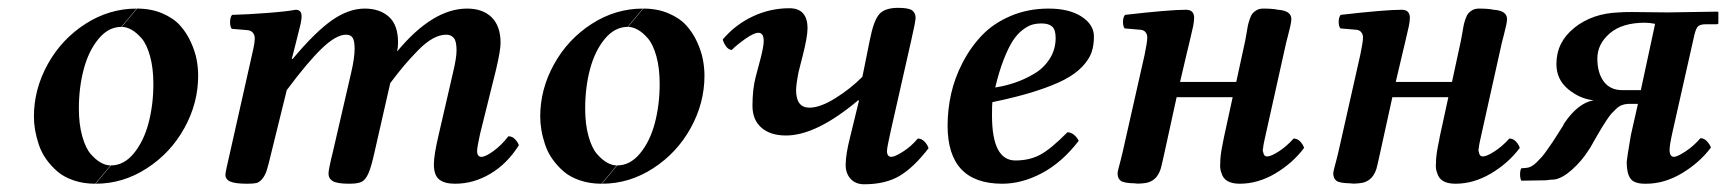

<svg xmlns="http://www.w3.org/2000/svg" viewBox="-20 -461 4423 492"><path d="M292 -392.1 331.1 -439Q367.2 -439 395.8 -426.8Q424.3 -414.6 441.2 -396Q458 -377.4 469 -353.3Q480 -329.1 483.9 -308.1Q487.8 -287.1 487.8 -267.1Q487.8 -196.8 452.6 -133.1Q417.5 -69.3 356.4 -29.8Q295.4 9.8 225.1 9.8L264.2 -37.1Q297.4 -37.1 322.8 -67.9Q348.1 -98.6 360.6 -145.5Q373 -192.4 373 -246.1Q373 -286.6 364.5 -317.1Q356 -347.7 342.8 -362.8Q329.6 -377.9 316.7 -385Q303.7 -392.1 292 -392.1ZM263.2 -37.1 224.1 9.8Q193.8 9.8 168.7 1.2Q143.6 -7.3 127 -21.7Q110.4 -36.1 98.1 -53.5Q85.9 -70.8 79.3 -90.8Q72.8 -110.8 69.8 -128.4Q66.9 -146 66.9 -162.1Q66.9 -232.4 102.3 -296.4Q137.7 -360.4 198.7 -399.7Q259.8 -439 330.1 -439L291 -392.1Q257.8 -392.1 232.4 -361.3Q207 -330.6 194.6 -283.7Q182.1 -236.8 182.1 -183.1Q182.1 -142.6 190.7 -112.1Q199.2 -81.5 212.4 -66.4Q225.6 -51.3 238.5 -44.2Q251.5 -37.1 263.2 -37.1Z M730 -318.8 727.5 -310.1H730Q788.1 -379.4 830.8 -409.2Q873.5 -439 914.6 -439Q953.1 -439 976.6 -418Q1000 -397 1000 -352.1Q1000 -339.8 997.6 -329.1Q1088.9 -439 1176.8 -439Q1217.3 -439 1240 -416.5Q1262.7 -394 1262.7 -351.1Q1262.7 -331.5 1251 -282.2L1210 -117.2Q1202.6 -83.5 1202.6 -74.2Q1202.6 -59.1 1213.9 -59.1Q1224.1 -59.1 1244.6 -74Q1265.1 -88.9 1282.7 -111.8Q1292.5 -111.8 1299.6 -104.5Q1306.6 -97.2 1309.6 -88.9Q1279.8 -41.5 1236.8 -15.9Q1193.8 9.8 1146 9.8Q1118.2 9.8 1105 -1.5Q1091.8 -12.7 1091.8 -40Q1091.8 -63.5 1104 -115.2L1140.6 -273.9Q1149.9 -312 1149.9 -332Q1149.9 -355.5 1142.8 -363.8Q1135.7 -372.1 1123.5 -372.1Q1106.9 -372.1 1088.9 -362.1Q1070.8 -352.1 1051 -331.8Q1031.2 -311.5 1016.1 -293.7Q1001 -275.9 980 -248L939.9 -71.8Q931.2 -32.2 923.8 -16.1Q916.5 0 906.7 4.9Q897 9.8 875 9.8Q844.2 9.8 833 3.2Q821.8 -3.4 821.8 -16.1Q821.8 -26.9 833 -71.8L879.9 -274.9Q888.7 -312.5 888.7 -335.9Q888.7 -356 883.8 -364Q878.9 -372.1 866.7 -372.1Q841.3 -372.1 804.7 -336.9Q768.1 -301.8 714.8 -230L675.8 -71.8Q668.5 -41 664.1 -26.4Q659.7 -11.7 652.1 -2.7Q644.5 6.3 636.7 8.1Q628.9 9.8 612.8 9.8Q583.5 9.8 570.6 4.4Q557.6 -1 557.6 -13.2Q557.6 -20 569.8 -71.8L627 -326.2Q632.8 -350.6 632.8 -362.8Q632.8 -371.6 627.7 -377.4Q622.6 -383.3 613.8 -383.8L573.7 -387.2Q569.3 -393.6 569.6 -405.3Q569.8 -417 574.7 -422.9Q611.8 -423.8 663.6 -427.7Q715.3 -431.6 737.8 -436Q752.9 -436 752.9 -418.9Q752.9 -411.6 750 -398.4Q747.1 -385.3 740.5 -360.4Q733.9 -335.4 730 -318.8Z M1589.4 -392.1 1628.4 -439Q1664.6 -439 1693.1 -426.8Q1721.7 -414.6 1738.5 -396Q1755.4 -377.4 1766.4 -353.3Q1777.3 -329.1 1781.2 -308.1Q1785.2 -287.1 1785.2 -267.1Q1785.2 -196.8 1750 -133.1Q1714.8 -69.3 1653.8 -29.8Q1592.8 9.8 1522.5 9.8L1561.5 -37.1Q1594.7 -37.1 1620.1 -67.9Q1645.5 -98.6 1658 -145.5Q1670.4 -192.4 1670.4 -246.1Q1670.4 -286.6 1661.9 -317.1Q1653.3 -347.7 1640.1 -362.8Q1627 -377.9 1614 -385Q1601.1 -392.1 1589.4 -392.1ZM1560.5 -37.1 1521.5 9.8Q1491.2 9.8 1466.1 1.2Q1440.9 -7.3 1424.3 -21.7Q1407.7 -36.1 1395.5 -53.5Q1383.3 -70.8 1376.7 -90.8Q1370.1 -110.8 1367.2 -128.4Q1364.3 -146 1364.3 -162.1Q1364.3 -232.4 1399.7 -296.4Q1435.1 -360.4 1496.1 -399.7Q1557.1 -439 1627.4 -439L1588.4 -392.1Q1555.2 -392.1 1529.8 -361.3Q1504.4 -330.6 1491.9 -283.7Q1479.5 -236.8 1479.5 -183.1Q1479.5 -142.6 1488 -112.1Q1496.6 -81.5 1509.8 -66.4Q1522.9 -51.3 1535.9 -44.2Q1548.8 -37.1 1560.5 -37.1Z M2158.2 -108.9 2181.2 -203.1 2179.2 -204.1Q2071.8 -113.8 1994.1 -113.8Q1954.1 -113.8 1931.2 -133.8Q1908.2 -153.8 1908.2 -189.9Q1908.2 -231.4 1916 -262.2L1929.2 -312Q1937 -342.3 1937 -356Q1937 -377 1923.3 -377Q1912.1 -377 1890.1 -361.6Q1868.2 -346.2 1855 -333Q1846.7 -333.5 1840.3 -342.5Q1834 -351.6 1832 -359.9Q1864.3 -397.9 1908.9 -418.9Q1953.6 -439.9 2002.9 -439.9Q2049.3 -439.9 2049.3 -388.2Q2049.3 -366.2 2036.1 -314.9L2026.4 -276.9Q2020 -244.1 2020 -230Q2020 -185.1 2054.2 -185.1Q2081.5 -185.1 2120.4 -209.2Q2159.2 -233.4 2189.9 -264.2L2209 -358.9Q2218.8 -408.7 2233.2 -424.8Q2247.6 -440.9 2281.2 -440.9Q2308.1 -440.9 2317.1 -434.6Q2326.2 -428.2 2326.2 -415Q2326.2 -406.2 2314.9 -356.9L2262.2 -124Q2252.9 -82.5 2252.9 -74.2Q2252.9 -59.1 2264.2 -59.1Q2272.9 -59.1 2293.7 -72.3Q2314.5 -85.4 2332 -106Q2341.8 -106 2349.4 -97.9Q2356.9 -89.8 2359.4 -81.1Q2321.3 -31.7 2285.2 -10.3Q2249 11.2 2194.3 11.2Q2172.4 11.2 2159.7 -2.7Q2147 -16.6 2147 -38.1Q2147 -64.9 2158.2 -108.9Z M2685.1 -363.8Q2685.1 -384.8 2676.3 -392.8Q2667.5 -400.9 2648.9 -400.9Q2635.3 -400.9 2624 -397.5Q2612.8 -394 2599.4 -383.5Q2585.9 -373 2574.7 -355.5Q2563.5 -337.9 2551.8 -307.9Q2540 -277.8 2530.3 -236.8Q2555.7 -240.7 2580.3 -249Q2605 -257.3 2629.6 -271.7Q2654.3 -286.1 2669.7 -310.1Q2685.1 -334 2685.1 -363.8ZM2522.9 -199.2Q2522 -191.4 2522 -165Q2522 -49.8 2582 -49.8Q2618.2 -49.8 2645.5 -64.5Q2672.9 -79.1 2715.3 -122.1Q2724.1 -122.1 2732.2 -115.5Q2740.2 -108.9 2744.1 -100.1Q2701.7 -44.9 2650.4 -17.6Q2599.1 9.8 2548.3 9.8Q2408.2 9.8 2408.2 -139.2Q2408.2 -179.7 2417.2 -220.5Q2426.3 -261.2 2446.8 -300.8Q2467.3 -340.3 2496.6 -370.8Q2525.9 -401.4 2570.1 -420.2Q2614.3 -439 2667 -439Q2719.7 -439 2751.5 -418.5Q2783.2 -397.9 2783.2 -367.2Q2783.2 -344.7 2777.1 -326.9Q2771 -309.1 2753.9 -290.8Q2736.8 -272.5 2708.3 -257.3Q2679.7 -242.2 2633.3 -227.3Q2586.9 -212.4 2522.9 -199.2Z M2856.9 -71.8 2913.1 -320.8Q2919.9 -353.5 2919.9 -365.2Q2919.9 -373 2915.3 -378.7Q2910.6 -384.3 2901.9 -384.8L2861.8 -388.2Q2857.4 -394.5 2857.7 -405.8Q2857.9 -417 2862.8 -422.9Q2976.6 -436 3019 -436Q3040 -436 3040 -415Q3040 -407.2 3037.4 -393.8Q3034.7 -380.4 3028.6 -355.5Q3022.5 -330.6 3020 -319.8L3003.9 -251H3147.9L3170.9 -356.9Q3172.4 -363.3 3174.3 -376Q3176.3 -388.7 3177.7 -395.5Q3179.2 -402.3 3182.4 -411.9Q3185.5 -421.4 3189.7 -426.5Q3193.8 -431.6 3200.7 -435.3Q3207.5 -439 3216.8 -439Q3241.7 -439 3254.9 -436Q3289.1 -433.6 3289.1 -412.1Q3289.1 -406.7 3286.9 -396.2Q3284.7 -385.7 3281 -371.8Q3277.3 -357.9 3275.9 -352.1L3225.1 -124Q3216.8 -88.4 3216.8 -82Q3214.8 -75.2 3216.8 -71.8Q3218.3 -60.1 3227.1 -60.1Q3236.8 -60.1 3256.6 -72.8Q3276.4 -85.4 3294.9 -106Q3304.2 -106 3311.3 -98.9Q3318.4 -91.8 3321.8 -82Q3292 -42.5 3247.8 -16.4Q3203.6 9.8 3156.7 9.8Q3117.2 9.8 3109.9 -18.1Q3105.5 -28.3 3106.9 -43.9Q3106.9 -60.5 3111.8 -85.9Q3115.7 -104 3116.7 -110.8L3138.7 -211.9H2995.1L2962.9 -64.9Q2961.9 -61 2960 -52Q2958 -43 2957 -39.1Q2948.2 6.3 2908.7 8.8Q2896.5 10.3 2887.7 8.8Q2859.9 8.3 2851.8 2.2Q2843.8 -3.9 2843.8 -17.1Q2843.8 -20 2846.2 -29.5Q2848.6 -39.1 2852.1 -52Q2855.5 -64.9 2856.9 -71.8Z M3409.7 -71.8 3465.8 -320.8Q3472.7 -353.5 3472.7 -365.2Q3472.7 -373 3468 -378.7Q3463.4 -384.3 3454.6 -384.8L3414.6 -388.2Q3410.2 -394.5 3410.4 -405.8Q3410.6 -417 3415.5 -422.9Q3529.3 -436 3571.8 -436Q3592.8 -436 3592.8 -415Q3592.8 -407.2 3590.1 -393.8Q3587.4 -380.4 3581.3 -355.5Q3575.2 -330.6 3572.8 -319.8L3556.6 -251H3700.7L3723.6 -356.9Q3725.1 -363.3 3727.1 -376Q3729 -388.7 3730.5 -395.5Q3731.9 -402.3 3735.1 -411.9Q3738.3 -421.4 3742.4 -426.5Q3746.6 -431.6 3753.4 -435.3Q3760.3 -439 3769.5 -439Q3794.4 -439 3807.6 -436Q3841.8 -433.6 3841.8 -412.1Q3841.8 -406.7 3839.6 -396.2Q3837.4 -385.7 3833.7 -371.8Q3830.1 -357.9 3828.6 -352.1L3777.8 -124Q3769.5 -88.4 3769.5 -82Q3767.6 -75.2 3769.5 -71.8Q3771 -60.1 3779.8 -60.1Q3789.6 -60.1 3809.3 -72.8Q3829.1 -85.4 3847.7 -106Q3856.9 -106 3864 -98.9Q3871.1 -91.8 3874.5 -82Q3844.7 -42.5 3800.5 -16.4Q3756.3 9.8 3709.5 9.8Q3669.9 9.8 3662.6 -18.1Q3658.2 -28.3 3659.7 -43.9Q3659.7 -60.5 3664.6 -85.9Q3668.5 -104 3669.4 -110.8L3691.4 -211.9H3547.9L3515.6 -64.9Q3514.6 -61 3512.7 -52Q3510.7 -43 3509.8 -39.1Q3501 6.3 3461.4 8.8Q3449.2 10.3 3440.4 8.8Q3412.6 8.3 3404.5 2.2Q3396.5 -3.9 3396.5 -17.1Q3396.5 -20 3398.9 -29.5Q3401.4 -39.1 3404.8 -52Q3408.2 -64.9 3409.7 -71.8Z M4137.2 -230H4184.6L4221.2 -399.9Q4206.5 -402.8 4195.3 -402.8Q4136.7 -402.8 4105 -375.5Q4073.2 -348.1 4073.2 -311Q4073.2 -274.4 4089.6 -252.2Q4106 -230 4137.2 -230ZM4159.2 -115.2 4177.2 -194.8H4161.1H4151.4Q4143.6 -194.3 4136.2 -191.7Q4128.9 -189 4121.8 -182.4Q4114.7 -175.8 4109.6 -170.2Q4104.5 -164.6 4096.9 -153.1Q4089.4 -141.6 4085 -134.5Q4080.6 -127.4 4071.8 -112.1Q4063 -96.7 4058.6 -88.9Q4055.7 -83 4051.3 -77.1Q4033.2 -48.3 4008.5 -26.4Q3983.9 -4.4 3963.4 -1Q3955.1 -1 3941.4 1L3878.4 2Q3875.5 -2.4 3875.2 -13.4Q3875 -24.4 3878.4 -29.8L3891.1 -30.8Q3897.5 -31.2 3904.1 -34.7Q3910.6 -38.1 3918 -45.4Q3925.3 -52.7 3931.2 -59.3Q3937 -65.9 3945.1 -77.6Q3953.1 -89.4 3957.8 -95.9Q3962.4 -102.5 3970.5 -115.5Q3978.5 -128.4 3981.4 -132.8Q3983.9 -135.7 3988.3 -145Q4023.4 -196.8 4063.5 -204.1Q4028.8 -207.5 3998.5 -232.4Q3968.3 -257.3 3968.3 -296.9Q3968.3 -353 4014.4 -389.9Q4060.5 -426.8 4128.4 -429.2Q4139.6 -430.2 4162.1 -430.2L4254.4 -429.2L4382.3 -431.2L4383.3 -429.2V-401.9Q4383.3 -398.9 4378.4 -398.9H4352.5Q4335.9 -398.9 4330.6 -392.8Q4325.2 -386.7 4321.3 -369.1L4266.1 -124Q4258.3 -89.4 4258.3 -77.1Q4258.3 -59.1 4269.5 -59.1Q4277.8 -59.1 4298.8 -72.8Q4319.8 -86.4 4337.4 -106.9Q4346.7 -106.9 4354 -99.1Q4361.3 -91.3 4364.3 -83Q4335 -43.9 4290 -17.1Q4245.1 9.8 4198.2 9.8H4195.3Q4167 9.8 4157.7 -3.9Q4148.4 -17.6 4148.4 -45.9Q4148.9 -54.7 4159.2 -115.2Z"/></svg>

Font: Common Serif SemiBold
Style: Italic
Weight: 600
Italic angle: -12°
Designer: Philipp H. Poll, Khaled Hosny
Foundry: Stefan Peev, Context Ltd.
Version: Version 1.026